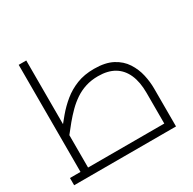

<svg xmlns="http://www.w3.org/2000/svg" viewBox="-159 -891 1064 1056"><g transform="rotate(-30 373.0 -363.0)"><path d="M20 0V-46H658L619 -9V-241Q619 -310 598 -357.5Q577 -405 536 -429.5Q495 -454 433 -454Q390 -454 354 -442.5Q318 -431 287.5 -410.5Q257 -390 230.5 -363.5Q204 -337 179.5 -307.5Q155 -278 132 -248L105 -285Q136 -324 168 -362Q200 -400 238 -431Q276 -462 324 -481Q372 -500 434 -500Q505 -500 550.5 -476Q596 -452 621.5 -412.5Q647 -373 657 -328Q667 -283 667 -241V0ZM87 -46V-726H135V-46Z"/></g></svg>

Font: Cairo Play Light
Style: Regular
Weight: 300
Version: Version 3.119